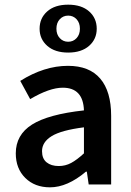

<svg xmlns="http://www.w3.org/2000/svg" viewBox="-20 -782 556 814"><path d="M46.9 -131.8Q46.9 -210.4 115.7 -253.9Q184.6 -297.4 335.9 -314Q332.5 -410.2 246.1 -410.2Q189.9 -410.2 107.9 -361.8L65.9 -439Q167.5 -502.9 268.1 -502.9Q358.9 -502.9 405 -448.7Q451.2 -394.5 451.2 -291V0H356L348.1 -54.2H344.2Q265.6 12.2 191.9 12.2Q127.4 12.2 87.2 -27.6Q46.9 -67.4 46.9 -131.8ZM147.9 -660.2Q147.9 -705.1 180.2 -733.6Q212.4 -762.2 269 -762.2Q325.7 -762.2 357.9 -733.6Q390.1 -705.1 390.1 -660.2Q390.1 -616.2 357.7 -587.6Q325.2 -559.1 269 -559.1Q212.9 -559.1 180.4 -587.6Q147.9 -616.2 147.9 -660.2ZM158.2 -141.1Q158.2 -109.4 177.5 -93.8Q196.8 -78.1 229 -78.1Q257.3 -78.1 281.5 -91.1Q305.7 -104 335.9 -131.8V-242.2Q239.7 -230 199 -204.8Q158.2 -179.7 158.2 -141.1ZM219.2 -660.2Q219.2 -635.7 233.4 -620.4Q247.6 -605 269 -605Q290.5 -605 304.7 -620.4Q318.8 -635.7 318.8 -660.2Q318.8 -685.1 304.7 -700.4Q290.5 -715.8 269 -715.8Q247.6 -715.8 233.4 -700.4Q219.2 -685.1 219.2 -660.2Z"/></svg>

Font: Source Sans Pro Semibold
Style: Regular
Weight: 600
Designer: Paul D. Hunt
Foundry: Adobe Systems Incorporated
Version: Version 2.020;PS 2.0;hotconv 1.0.86;makeotf.lib2.5.63406